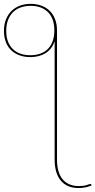

<svg xmlns="http://www.w3.org/2000/svg" viewBox="-70 -762 482 970"><path d="M206 -553.5Q192.5 -514 160.5 -493.8Q128.5 -473.5 83 -473.5Q53 -473.5 28.5 -482.5Q4 -491.5 -13.5 -508.2Q-31 -525 -40.5 -549.8Q-50 -574.5 -50 -606Q-50 -638.5 -39.8 -664Q-29.5 -689.5 -11.5 -707Q6.5 -724.5 31.2 -733.5Q56 -742.5 85.5 -742.5Q114.5 -742.5 139 -733.5Q163.5 -724.5 181 -707.2Q198.5 -690 208.2 -665Q218 -640 218 -608V43Q218 110.5 246.8 144.2Q275.5 178 328 178Q353.5 178 368.2 172.8Q383 167.5 386.5 167.5Q387.5 167.5 389 168Q390.5 168.5 391.5 171.5L392.5 175Q376.5 181.5 360.8 184.8Q345 188 327.5 188Q268.5 188 237.2 150.5Q206 113 206 43ZM204.5 -608Q204.5 -669 172.2 -700.8Q140 -732.5 85 -732.5Q57.5 -732.5 34.8 -724.5Q12 -716.5 -4.2 -700.5Q-20.5 -684.5 -29.5 -660.8Q-38.5 -637 -38.5 -606Q-38.5 -575.5 -29.8 -552.5Q-21 -529.5 -5 -514Q11 -498.5 33.2 -490.8Q55.5 -483 83 -483Q110.5 -483 133 -490.8Q155.5 -498.5 171.2 -514.2Q187 -530 195.8 -553.5Q204.5 -577 204.5 -608Z"/></svg>

Font: Lato Hairline
Style: Regular
Weight: 100
Designer: Lukasz Dziedzic
Foundry: tyPoland Lukasz Dziedzic
Version: Version 2.007; 2014-02-27